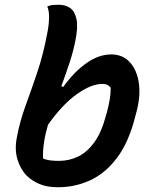

<svg xmlns="http://www.w3.org/2000/svg" viewBox="-20 -777 640 808"><path d="M549 -286Q522 -179 473 -113.5Q424 -48 360 -18.5Q296 11 224 11Q179 11 147.5 -2Q116 -15 93 -37Q65 -66 53 -107.5Q41 -149 51 -199Q63 -265 87 -330.5Q111 -396 137 -473Q163 -550 181 -648Q186 -674 186.5 -702.5Q187 -731 179 -750Q191 -755 202.5 -756Q214 -757 227 -757Q256 -757 275.5 -743Q295 -729 302 -696Q309 -663 297 -605Q288 -559 272 -511Q256 -463 238 -414L246 -411Q292 -475 344 -511.5Q396 -548 448 -548Q497 -548 527 -514.5Q557 -481 564.5 -426Q572 -371 554 -305ZM411 -424Q364 -424 303 -380.5Q242 -337 182 -252Q171 -215 165.5 -179.5Q160 -144 161 -110Q175 -104 191.5 -102Q208 -100 228 -100Q271 -100 308.5 -118Q346 -136 376.5 -177.5Q407 -219 426 -291L430 -305Q438 -335 442 -359.5Q446 -384 446 -407Q435 -424 411 -424Z"/></svg>

Font: Recursive Mn Csl St SmB
Style: Italic
Weight: 600
Italic angle: -15°
Monospace: yes
Version: Version 1.079;hotconv 1.0.112;makeotfexe 2.5.65598; ttfautoh